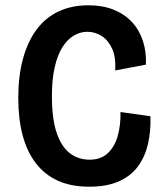

<svg xmlns="http://www.w3.org/2000/svg" viewBox="-20 -692 622 725"><path d="M317 13Q249 13 199 -9.5Q149 -32 115.5 -75.5Q82 -119 65.5 -181Q49 -243 49 -322Q49 -404 66.5 -469Q84 -534 117.5 -579.5Q151 -625 200.5 -648.5Q250 -672 314 -672Q368 -672 409 -655.5Q450 -639 478 -609Q506 -579 519.5 -538Q533 -497 531 -448L415 -426Q418 -476 403.5 -508Q389 -540 364 -556Q339 -572 310 -572Q283 -572 258.5 -557.5Q234 -543 215.5 -513.5Q197 -484 186.5 -438Q176 -392 176 -329Q176 -242 194.5 -189Q213 -136 245 -112.5Q277 -89 318 -89Q361 -89 387 -113.5Q413 -138 424.5 -178.5Q436 -219 435 -269L548 -253Q550 -198 539 -149.5Q528 -101 501.5 -64.5Q475 -28 429.5 -7.5Q384 13 317 13Z"/></svg>

Font: Bricolage Grotesque SemiCondensed SemiBold
Style: Regular
Weight: 600
Width: 4
Designer: Mathieu Triay
Foundry: Atelier Triay
Version: Version 1.001;gftools[0.9.33.dev8+g029e19f]